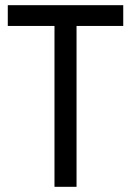

<svg xmlns="http://www.w3.org/2000/svg" viewBox="-20 -720 505 740"><path d="M10 -700H455V-620H275V0H190V-620H10Z"/></svg>

Font: Jost
Style: Regular
Weight: 400
Version: Version 3.710